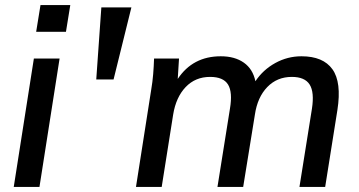

<svg xmlns="http://www.w3.org/2000/svg" viewBox="-20 -734 1408 754"><path d="M122 -609 139 -714H256L239 -609ZM34 0 113 -504H214L135 0Z M358 -422 378 -705H496L426 -422Z M514 0 574 -383Q579 -412 581.5 -442.5Q584 -473 585 -504H683L678 -424Q737 -513 847 -513Q902 -513 937.5 -488Q973 -463 983 -415Q1013 -460 1061 -486.5Q1109 -513 1164 -513Q1249 -513 1285.5 -462Q1322 -411 1305 -302L1257 0H1156L1205 -307Q1215 -372 1196 -402Q1177 -432 1126 -432Q1068 -432 1029.5 -392Q991 -352 981 -284L935 0H834L883 -307Q894 -372 875.5 -402Q857 -432 805 -432Q747 -432 709 -392Q671 -352 660 -284L615 0Z"/></svg>

Font: Mulish SemiBold
Style: Italic
Weight: 600
Italic angle: -9°
Designer: Vernon Adams
Foundry: Vernon Adams
Version: Version 3.603; ttfautohint (v1.8.3)